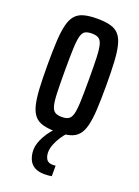

<svg xmlns="http://www.w3.org/2000/svg" viewBox="-138 -578 607 839"><g transform="rotate(20 165.0 -159.0)"><path d="M165 8Q129 8 104 1.5Q79 -5 64 -22Q49 -39 41.5 -69Q34 -99 31.5 -144.5Q29 -190 29 -255Q29 -320 31.5 -365.5Q34 -411 41.5 -441Q49 -471 64 -488Q79 -505 104 -511.5Q129 -518 165 -518Q201 -518 226 -511.5Q251 -505 266 -488Q281 -471 288.5 -441Q296 -411 298.5 -365.5Q301 -320 301 -255Q301 -190 298.5 -144.5Q296 -99 288.5 -69Q281 -39 266 -22Q251 -5 226 1.5Q201 8 165 8ZM165 -61Q184 -61 195.5 -67.5Q207 -74 212.5 -93Q218 -112 219.5 -151Q221 -190 221 -255Q221 -320 219.5 -358.5Q218 -397 212.5 -416.5Q207 -436 195.5 -442.5Q184 -449 165 -449Q146 -449 134.5 -443Q123 -437 117.5 -417.5Q112 -398 110.5 -359Q109 -320 109 -255Q109 -190 110.5 -151Q112 -112 117.5 -93Q123 -74 134.5 -67.5Q146 -61 165 -61ZM180 200Q150 200 132 189Q114 178 106 158.5Q98 139 98 116Q98 87 118 51Q138 15 168 -10L212 0Q202 10 190 28Q178 46 170 66Q162 86 162 104Q162 122 170 135.5Q178 149 200 149Q202 149 205.5 149Q209 149 213 148V197Q207 198 199 199Q191 200 180 200Z"/></g></svg>

Font: Saira UltraCondensed SemiBold
Style: Regular
Weight: 600
Width: 1
Designer: Hector Gatti with collaboration of the Omnibus-Type team
Foundry: Omnibus-Type
Version: Version 1.101